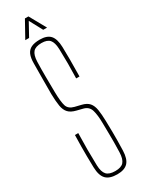

<svg xmlns="http://www.w3.org/2000/svg" viewBox="-246 -967 748 1000"><g transform="rotate(-30 128.0 -467.0)"><path d="M130.5 5Q84 5 63 -16.8Q42 -38.5 40.5 -88Q39.5 -127 39.2 -156Q39 -185 39.2 -214.2Q39.5 -243.5 40.5 -283H60.5Q59 -234.5 59 -185.8Q59 -137 60.5 -88Q62 -49 77.5 -32Q93 -15 129.5 -15Q165.5 -15 180.2 -32Q195 -49 196.5 -88Q197.5 -122.5 197.8 -147.8Q198 -173 197.5 -199.8Q197 -226.5 196.5 -266Q196 -312.5 187.5 -342.2Q179 -372 147.5 -380L111.5 -389Q80.5 -396.5 65.8 -412.5Q51 -428.5 46.2 -456.8Q41.5 -485 40.5 -529Q40 -567.5 40.8 -617.5Q41.5 -667.5 41.5 -713Q41.5 -746 50.2 -766.2Q59 -786.5 78.5 -795.8Q98 -805 129.5 -805Q173 -805 192.5 -783.2Q212 -761.5 213.5 -712Q214.5 -681.5 214.5 -635.8Q214.5 -590 213.5 -535H193.5Q195 -579.5 195 -623.8Q195 -668 193.5 -712Q192 -751 177.5 -768Q163 -785 128.5 -785Q92.5 -785 77.8 -768Q63 -751 61.5 -712Q60 -666.5 60.5 -620.8Q61 -575 61.5 -529Q62.5 -470.5 70.5 -445Q78.5 -419.5 111.5 -411L148.5 -402Q178.5 -395 192.5 -378.5Q206.5 -362 211 -334.2Q215.5 -306.5 216.5 -266Q217.5 -224.5 217.8 -198.2Q218 -172 217.8 -147.8Q217.5 -123.5 216.5 -88Q215 -38.5 194.5 -16.8Q174 5 130.5 5ZM63.5 -840 118.5 -939H139.5L194.5 -840H171.5L129.5 -918L86.5 -840Z"/></g></svg>

Font: Big Shoulders Display Thin Thin
Style: Regular
Weight: 250
Version: Version 2.002